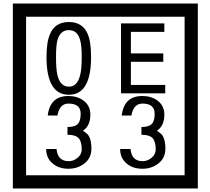

<svg xmlns="http://www.w3.org/2000/svg" viewBox="-20 -980 1195 1090"><path d="M1103 90H53V-960H1103ZM1028 15V-885H128V15ZM497 -656Q497 -442 371 -442Q244 -442 244 -656Q244 -744 265 -789Q294 -855 371 -855Q448 -855 477 -789Q497 -745 497 -656ZM444 -656Q444 -723 435 -752Q420 -809 371 -809Q322 -809 306 -752Q298 -723 298 -656Q298 -587 306 -553Q322 -488 371 -488Q419 -488 435 -554Q444 -587 444 -656ZM918 -450H667V-847H913V-799H723V-677H907V-629H723V-498H918ZM499 -136Q499 -84 460.5 -53Q422 -22 369 -22Q314 -22 280 -51Q242 -82 242 -134H301Q307 -65 370 -65Q398 -65 421 -84.5Q444 -104 444 -132Q444 -177 426 -196Q408 -215 363 -215V-259Q405 -259 421.5 -276Q438 -293 438 -334Q438 -392 369 -392Q318 -392 306 -324H251Q264 -435 368 -435Q419 -435 454 -409Q493 -380 493 -330Q493 -265 451 -238Q475 -222 483 -210Q499 -185 499 -136ZM919 -136Q919 -84 880.5 -53Q842 -22 789 -22Q734 -22 700 -51Q662 -82 662 -134H721Q727 -65 790 -65Q818 -65 841 -84.5Q864 -104 864 -132Q864 -177 846 -196Q828 -215 783 -215V-259Q825 -259 841.5 -276Q858 -293 858 -334Q858 -392 789 -392Q738 -392 726 -324H671Q684 -435 788 -435Q839 -435 874 -409Q913 -380 913 -330Q913 -265 871 -238Q895 -222 903 -210Q919 -185 919 -136Z"/></svg>

Font: Unicode BMP Fallback SIL
Style: Regular
Weight: 400
Foundry: NRSI, SIL International
Version: Version 5.1 Based on Unicode 5.1